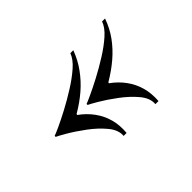

<svg xmlns="http://www.w3.org/2000/svg" viewBox="-63 -573 535 535"><g transform="rotate(-45 204.0 -306.0)"><path d="M44 -308.2V-306.5H129.8L130.5 -308.2Q159 -324.8 181.8 -344.5Q204.5 -364.2 221.6 -387.9Q238.8 -411.5 249.5 -440.2H237.8Q231.5 -422.5 211.4 -404.9Q191.2 -387.2 164.9 -370.8Q138.5 -354.2 112.8 -340.6Q87 -327 67.9 -318.2Q48.8 -309.5 44 -308.2ZM44 -304.2Q49 -302.2 71 -289.5Q93 -276.8 118.9 -257.6Q144.8 -238.5 163.2 -216.4Q181.8 -194.2 179.8 -172.2H191.5Q194 -201 187.4 -224.9Q180.8 -248.8 166.1 -269Q151.5 -289.2 129.5 -305L129.8 -306.5H44ZM169.8 -308.2V-306.5H254.8L255.8 -308.2Q284 -324.8 307.1 -344.5Q330.2 -364.2 347.4 -387.9Q364.5 -411.5 374.5 -440.2H362.8Q356.8 -422.5 336.9 -404.9Q317 -387.2 290.6 -370.8Q264.2 -354.2 238.2 -340.6Q212.2 -327 193.1 -318.2Q174 -309.5 169.8 -308.2ZM169.8 -304.2Q174.8 -302.2 196.5 -289.5Q218.2 -276.8 244 -257.6Q269.8 -238.5 288.4 -216.4Q307 -194.2 305 -172.2H317.2Q319.2 -201 312.5 -224.9Q305.8 -248.8 291.1 -269Q276.5 -289.2 254.5 -305L254.8 -306.5H169.8Z"/></g></svg>

Font: Emberly Black
Style: Italic
Weight: 900
Italic angle: -12°
Designer: Rajesh Rajput
Foundry: Rajesh Rajput
Version: Version 1.000